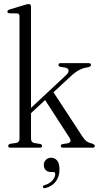

<svg xmlns="http://www.w3.org/2000/svg" viewBox="-20 -750 502 975"><path d="M33 0Q21.5 0 21.5 -9Q21.5 -16.5 33 -20L61.5 -24Q79 -27 79 -45.5V-667Q79 -681 67.5 -682L27 -682.5Q17.5 -683.5 17.5 -691Q17.5 -698.5 29 -702L105.5 -725Q119 -729.5 125.5 -729.5Q137.5 -729.5 137.5 -716V-202L315 -368Q330 -382.5 328.2 -393.2Q326.5 -404 310 -407L286.5 -410.5Q277 -413 277 -420.5Q277 -429.5 289 -429.5H429.5Q442 -429.5 442 -420.5Q442 -416 438.2 -412.8Q434.5 -409.5 422 -407.5Q401 -404.5 381.5 -394.2Q362 -384 338 -361.5L251.5 -281.5L399 -56Q411 -38 421.5 -31Q432 -24 447.5 -21Q461.5 -16 461.5 -8.5Q461.5 0 450 0H299.5Q288.5 0 288.5 -9Q288.5 -16 298 -18.5L321.5 -22Q336 -24.5 338 -32.8Q340 -41 327 -59.5L209 -242L137.5 -175.5V-45.5Q137.5 -27 155 -23.5L184 -19Q193.5 -16.5 193.5 -9Q193.5 0 182.5 0ZM239 123.5Q221 123.5 211.8 113.2Q202.5 103 202.5 88.5Q202.5 72 213.2 61.5Q224 51 240 51Q258.5 51 270.2 65.5Q282 80 282 110Q282 147.5 263 172Q244 196.5 211 205Q201 208 198.5 201Q196.5 193 205.5 190.5Q231.5 183 246 166.5Q260.5 150 260.5 134Q260.5 123.5 251 123.5Z"/></svg>

Font: Fraunces 144pt S050 Light
Style: Regular
Weight: 300
Version: Version 1.000; ttfautohint (v1.8.3)